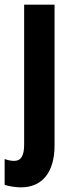

<svg xmlns="http://www.w3.org/2000/svg" viewBox="-48 -567 312 827"><path d="M42 240C135 240 187 174 187 59V-547H56V56C56 103 43 126 13 126C0 126 -14 123 -28 118V229C-13 235 20 240 42 240Z"/></svg>

Font: Noto Sans Thai Looped ExtraCondensed
Style: Bold
Weight: 700
Width: 2
Designer: Sasikarn Vongin, Ben Mitchell
Foundry: The Fontpad Ltd
Version: Version 1.001